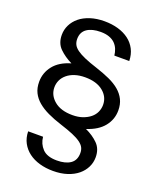

<svg xmlns="http://www.w3.org/2000/svg" viewBox="-164 -809 902 1101"><g transform="rotate(20 287.5 -258.0)"><path d="M76 -555Q76 -587 90 -615.5Q104 -644 130 -665.5Q156 -687 194.5 -699.5Q233 -712 281 -712Q326 -712 364 -701Q402 -690 430 -669Q458 -648 474 -617Q490 -586 491 -546H400Q398 -566 390.5 -584.5Q383 -603 369 -617Q355 -631 333 -639Q311 -647 281 -647Q228 -647 197.5 -626Q167 -605 167 -563Q167 -544 174.5 -529Q182 -514 200.5 -500.5Q219 -487 250 -473.5Q281 -460 328 -445Q374 -430 411.5 -413Q449 -396 475 -374Q501 -352 515 -323.5Q529 -295 529 -258Q529 -203 494.5 -160Q460 -117 391 -95Q437 -74 468 -43Q499 -12 499 39Q499 71 485 99.5Q471 128 445 149.5Q419 171 381 183.5Q343 196 295 196Q250 196 212 185Q174 174 146 153Q118 132 101.5 101.5Q85 71 84 31H175Q179 73 207 102.5Q235 132 295 132Q348 132 378 111Q408 90 408 46Q408 27 400.5 12.5Q393 -2 374.5 -15.5Q356 -29 325 -42Q294 -55 247 -70Q200 -85 163 -102.5Q126 -120 100 -142Q74 -164 60 -192Q46 -220 46 -258Q46 -313 80.5 -356.5Q115 -400 184 -420Q139 -442 107.5 -473Q76 -504 76 -555ZM436 -258Q436 -307 396 -339.5Q356 -372 286 -372Q251 -372 223.5 -363Q196 -354 177 -338Q158 -322 148.5 -301.5Q139 -281 139 -258Q139 -210 179 -176.5Q219 -143 290 -143Q325 -143 352 -152.5Q379 -162 398 -177.5Q417 -193 426.5 -214Q436 -235 436 -258Z"/></g></svg>

Font: Poppins
Style: Regular
Weight: 400
Designer: Ninad Kale (Devanagari), Jonny Pinhorn (Latin)
Foundry: Indian Type Foundry
Version: Version 3.002 2017